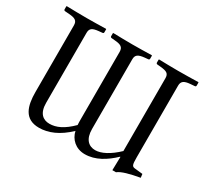

<svg xmlns="http://www.w3.org/2000/svg" viewBox="-134 -848 1139 1061"><g transform="rotate(30 436.0 -317.5)"><path d="M766 -116V-574C766 -602 781 -613 821 -616L847 -618C852 -618 855 -621 855 -626V-645L853 -647C804 -646 775 -645 725 -645C677 -645 653 -646 603 -647L601 -645V-626C601 -621 605 -618 609 -618L631 -616C671 -612 685 -604 685 -574V-110C634 -61 585 -36 547 -36C506 -36 474 -63 474 -129V-574C474 -602 489 -612 529 -616L550 -618C555 -618 558 -621 558 -626V-645L556 -647C507 -646 481 -645 433 -645C385 -645 361 -646 311 -647L309 -645V-626C309 -621 313 -618 317 -618L339 -616C377 -613 393 -604 393 -574V-149C393 -134 393 -122 394 -108C342 -56 298 -36 255 -36C214 -36 182 -61 182 -127V-574C182 -602 196 -612 237 -616L258 -618C263 -618 266 -621 266 -626V-645L264 -647C215 -646 189 -645 141 -645C91 -645 64 -646 14 -647L12 -645V-626C12 -621 16 -618 20 -618L47 -616C86 -613 101 -604 101 -574V-150C101 -61 122 12 216 12C275 12 338 -14 400 -74C410 -27 449 12 508 12C575 12 634 -25 685 -74L687 -73L685 12H708C730 -6 780 -19 842 -30L839 -53L791 -58C770 -60 766 -66 766 -116Z"/></g></svg>

Font: Libertinus Serif
Style: Regular
Weight: 400
Designer: Philipp H. Poll, Khaled Hosny
Foundry: Caleb Maclennan
Version: Version 7.050;RELEASE